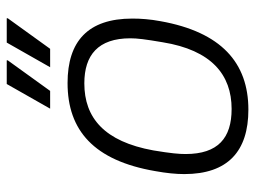

<svg xmlns="http://www.w3.org/2000/svg" viewBox="-116 -648 775 584"><g transform="rotate(-90 272.0 -355.5)"><path d="M234 -591H288L381 -720V-723H309ZM360 -591H416L509 -720V-723H435ZM231 12C374 12 467 -71 500 -255C506 -287 508 -315 508 -341C508 -476 439 -538 312 -538C168 -538 76 -458 44 -271C38 -238 35 -209 35 -183C35 -50 105 12 231 12ZM233 -39C145 -39 96 -80 96 -179C96 -199 98 -223 107 -277C134 -426 206 -487 311 -487C397 -487 448 -445 448 -347C448 -326 445 -302 436 -249C412 -100 337 -39 233 -39Z"/></g></svg>

Font: Archivo ExtraLight
Style: Italic
Weight: 200
Italic angle: -10°
Designer: Hector Gatti
Foundry: Omnibus-Type
Version: Version 2.001